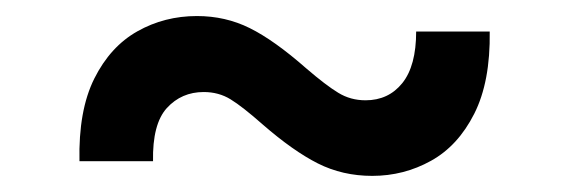

<svg xmlns="http://www.w3.org/2000/svg" viewBox="-20 -408 702 237"><path d="M78.1 -209Q76.7 -271.5 96.4 -311Q116.2 -350.6 149.7 -369.4Q183.1 -388.2 223.1 -388.2Q258.3 -388.2 288.3 -373.3Q318.4 -358.4 357.9 -323.7Q382.3 -302.7 397.5 -293.5Q412.6 -284.2 431.2 -284.2Q459.5 -284.2 476.6 -305.4Q493.7 -326.7 493.7 -369.1H584.5Q585.4 -307.1 565.4 -267.6Q545.4 -228 512 -209.5Q478.5 -190.9 439.5 -190.9Q402.8 -190.9 372.3 -206.3Q341.8 -221.7 304.2 -254.4Q279.3 -276.4 264.6 -285.4Q250 -294.4 231.4 -294.4Q204.1 -294.4 186 -274.7Q168 -254.9 168.9 -209Z"/></svg>

Font: Inter 17pt Medium
Style: Regular
Weight: 500
Version: Version 4.001;git-66647c0bb